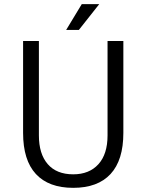

<svg xmlns="http://www.w3.org/2000/svg" viewBox="-20 -897 704 923"><path d="M573 -258V-700H497V-246Q497 -156 453 -107.5Q409 -59 332 -59Q252 -59 209.5 -108Q167 -157 167 -246V-700H91V-258Q91 -127 152.5 -60.5Q214 6 332 6Q450 6 511.5 -60.5Q573 -127 573 -258ZM298 -753 373 -877H457L359 -753Z"/></svg>

Font: Gudea
Style: Regular
Weight: 400
Designer: Agustina Mingote
Foundry: Agustina Mingote
Version: Version 1.002